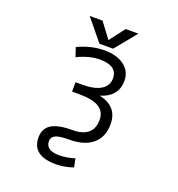

<svg xmlns="http://www.w3.org/2000/svg" viewBox="-198 -1117 1397 1508"><g transform="rotate(20 500.0 -363.0)"><path d="M470.7 -67.4Q555.7 -67.4 599.6 -104.5Q643.6 -141.6 643.6 -214.8Q643.6 -282.2 591.3 -316.4Q539.1 -350.6 418 -350.6H364.3V-428.7H418Q525.4 -428.7 578.1 -462.9Q630.9 -497.1 630.9 -556.6Q630.9 -662.1 484.4 -662.1Q397.5 -662.1 296.9 -613.3L271.5 -689.5Q384.8 -742.2 494.1 -742.2Q598.6 -742.2 660.2 -695.3Q721.7 -648.4 721.7 -570.3Q721.7 -437.5 579.1 -394.5Q736.3 -361.3 736.3 -211.9Q736.3 -105.5 667.5 -46.9Q598.6 11.7 473.6 11.7Q385.7 11.7 356 28.3Q326.2 44.9 326.2 76.2Q326.2 154.3 438.5 154.3Q502.9 154.3 568.4 132.8L583 204.1Q510.7 229.5 437.5 229.5Q239.3 229.5 239.3 77.1Q239.3 3.9 293.9 -31.7Q348.6 -67.4 470.7 -67.4ZM494.1 -828.1 591.8 -956.1H698.2L551.8 -777.3H437.5L291 -956.1H398.4Z"/></g></svg>

Font: GenEi Gothic M Regular
Style: Regular
Weight: 400
Designer: o_tamon (Modified); [Source Han Sans]
Ryoko NISHIZUKA  (kana & ideographs); Paul D. Hunt (Latin, Greek & Cyrillic); Wenl
Version: Version 1.1a;Original Version 1.004